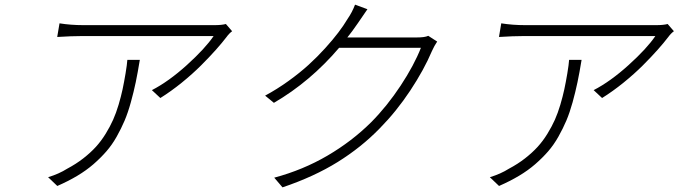

<svg xmlns="http://www.w3.org/2000/svg" viewBox="-20 -780 2937 831"><path d="M531.2 -521H585.2Q576.3 -466.3 567.5 -424Q558.6 -381.7 546.3 -337.4Q534.1 -293 519.4 -258.2Q504.6 -223.4 484.9 -188.4Q465.2 -153.4 440.5 -125Q415.8 -96.6 384.6 -69.4Q353.3 -42.3 314.3 -19Q275.2 4.3 228 24.9L188.2 -13.1Q234.7 -27 271.3 -50.1Q308.9 -70 340.4 -94.5Q371.8 -119 395.1 -144.5Q418.3 -170.1 437.5 -201.3Q456.7 -232.6 469.6 -261.7Q482.6 -290.8 493.3 -326.7Q503.9 -362.6 510.5 -393.3Q517 -424 523.4 -462Q529.8 -500.7 531.2 -521ZM957.7 -676.1 984.7 -644.9Q971.2 -634.9 960.6 -620Q941.4 -594.8 914.4 -564.5Q887.4 -534.1 850.3 -497Q813.2 -459.9 766.7 -422.2Q720.2 -384.6 674 -355.8L637.4 -389.9Q709.9 -427.2 788.7 -498.4Q867.5 -569.6 904.5 -623.9H332.4Q290.8 -623.9 227.6 -620L237.6 -679Q286.6 -671.2 340.2 -671.2H909.1Q938.9 -671.2 957.7 -676.1Z M1833.5 -625 1872.2 -600.1Q1859.7 -582 1849.4 -558.9Q1815.3 -478.3 1755.7 -388.1Q1696 -297.9 1623.2 -224.1Q1543.3 -142 1441.4 -78.7Q1339.5 -15.3 1202.8 30.9L1166.9 -11Q1291.5 -44.4 1397.5 -106.5Q1503.6 -168.7 1586.6 -251.1Q1655.5 -320.7 1714 -409.3Q1772.4 -497.9 1801.8 -573.2H1447.8Q1322.8 -426.5 1165.5 -334.9L1127.5 -366.1Q1179 -393.8 1228.2 -429.2Q1277.3 -464.5 1315.5 -499.3Q1353.7 -534.1 1387.4 -571.4Q1421.2 -608.7 1444.4 -639.4Q1467.7 -670.1 1484.4 -698.2Q1503.9 -726.2 1516.7 -759.9L1570.3 -740.1Q1558.6 -724.1 1528.4 -679Q1501.8 -640.3 1483.3 -617.9H1783.4Q1819.2 -617.9 1833.5 -625Z M2443.2 -521H2497.2Q2488.3 -466.3 2479.4 -424Q2470.5 -381.7 2458.3 -337.4Q2446 -293 2431.3 -258.2Q2416.5 -223.4 2396.8 -188.4Q2377.1 -153.4 2352.5 -125Q2327.8 -96.6 2296.5 -69.4Q2265.3 -42.3 2226.2 -19Q2187.1 4.3 2139.9 24.9L2100.1 -13.1Q2146.7 -27 2183.2 -50.1Q2220.9 -70 2252.3 -94.5Q2283.7 -119 2307 -144.5Q2330.3 -170.1 2349.4 -201.3Q2368.6 -232.6 2381.6 -261.7Q2394.5 -290.8 2405.2 -326.7Q2415.8 -362.6 2422.4 -393.3Q2429 -424 2435.4 -462Q2441.8 -500.7 2443.2 -521ZM2869.7 -676.1 2896.7 -644.9Q2883.2 -634.9 2872.5 -620Q2853.3 -594.8 2826.3 -564.5Q2799.4 -534.1 2762.3 -497Q2725.1 -459.9 2678.6 -422.2Q2632.1 -384.6 2585.9 -355.8L2549.4 -389.9Q2621.8 -427.2 2700.6 -498.4Q2779.5 -569.6 2816.4 -623.9H2244.3Q2202.8 -623.9 2139.6 -620L2149.5 -679Q2198.5 -671.2 2252.1 -671.2H2821Q2850.9 -671.2 2869.7 -676.1Z"/></svg>

Font: Karasuma Gothic
Style: Light Italic
Weight: 300
Italic angle: 9.39998°
Designer: Rasmus Andersson / Ryoko Nishizuka
Foundry: rsms
Version: Version 1.00